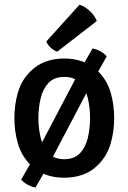

<svg xmlns="http://www.w3.org/2000/svg" viewBox="-20 -764 562 840"><path d="M479.5 -247.5Q479.5 -189 464 -135.5Q448.5 -82 409 -42.5Q380.5 -14 343.2 -0.2Q306 13.5 261 13.5Q216 13.5 179 -0.2Q142 -14 113.5 -42.5Q74 -82 58.5 -135.5Q43 -189 43 -247.5Q43 -306.5 58.5 -359.8Q74 -413 113.5 -452Q142 -480.5 179 -494.2Q216 -508 261 -508Q306 -508 343.2 -494.2Q380.5 -480.5 409 -452Q448.5 -413 464 -359.8Q479.5 -306.5 479.5 -247.5ZM148 -247.5Q148 -203 157.8 -161.8Q167.5 -120.5 192 -94Q216.5 -67.5 261.5 -67.5Q305.5 -67.5 330.2 -94Q355 -120.5 364.5 -161.8Q374 -203 374 -247.5Q374 -292.5 364.5 -333.5Q355 -374.5 330.2 -401Q305.5 -427.5 261.5 -427.5Q216.5 -427.5 192 -401Q167.5 -374.5 157.8 -333.5Q148 -292.5 148 -247.5ZM328 -453.5 385 -552Q401.5 -549 418.8 -539.8Q436 -530.5 447 -517.5L380 -399L193.5 -44L135 56.5Q118.5 53.5 100.8 44Q83 34.5 72.5 22L140.5 -96.5ZM328 -743.5Q351 -736 373 -715.8Q395 -695.5 403.5 -672L230.5 -538Q216 -542.5 202.2 -555Q188.5 -567.5 182.5 -582.5Z"/></svg>

Font: Signika Negative Light Medium
Style: Regular
Weight: 500
Version: Version 2.001